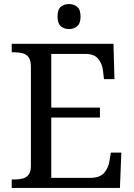

<svg xmlns="http://www.w3.org/2000/svg" viewBox="-20 -931 663 951"><path d="M38 0V-42H51Q73 -42 91.5 -46.5Q110 -51 121.5 -65.5Q133 -80 133 -109V-600Q133 -632 122 -647Q111 -662 92.5 -667Q74 -672 51 -672H38V-714H542L547 -539H495L490 -582Q486 -615 466.5 -639.5Q447 -664 402 -664H234V-398H475V-349H234V-50H427Q474 -50 495.5 -74.5Q517 -99 522 -132L529 -175H581L574 0ZM322 -787Q298 -787 281.5 -801Q265 -815 265 -849Q265 -884 281.5 -897.5Q298 -911 322 -911Q345 -911 362 -897.5Q379 -884 379 -849Q379 -815 362 -801Q345 -787 322 -787Z"/></svg>

Font: Noto Serif Tibetan
Style: Regular
Weight: 400
Designer: Monotype Design Team
Foundry: Monotype Imaging Inc.
Version: Version 2.103